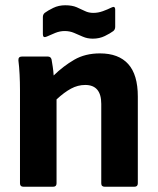

<svg xmlns="http://www.w3.org/2000/svg" viewBox="-20 -710 600 730"><path d="M69 0Q56 0 56 -13V-368Q56 -397 54.5 -427Q53 -457 50 -480Q49 -495 63 -495H162Q173 -495 176 -484Q178 -473 180.5 -456.5Q183 -440 184 -423Q221 -459 262.5 -483Q304 -507 360 -507Q431 -507 467.5 -466.5Q504 -426 504 -343V-13Q504 0 491 0H378Q365 0 365 -13V-315Q365 -387 304 -387Q276 -387 250 -373Q224 -359 195 -332V-13Q195 0 182 0ZM333 -563Q312 -563 295 -570.5Q278 -578 261.5 -585Q245 -592 226 -592Q208 -592 190.5 -585Q173 -578 158 -571Q143 -564 143 -580V-645Q143 -655 150 -661Q162 -670 182.5 -680Q203 -690 228 -690Q254 -690 271.5 -682.5Q289 -675 303 -668Q317 -661 335 -661Q353 -661 371 -667.5Q389 -674 403 -681Q418 -689 418 -673V-608Q418 -598 411 -592Q399 -583 378.5 -573Q358 -563 333 -563Z"/></svg>

Font: Sofia Sans ExtraBold
Style: Regular
Weight: 800
Designer: Botio Nikoltchev, Ani Petrova
Foundry: lettersoup
Version: Version 4.101; ttfautohint (v1.8.4.7-5d5b)